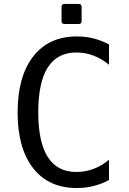

<svg xmlns="http://www.w3.org/2000/svg" viewBox="-20 -924 642 958"><path d="M301.8 -804.2Q287.1 -804.2 287.1 -818.8V-889.6Q287.1 -904.3 301.8 -904.3H372.6Q387.2 -904.3 387.2 -889.6V-818.8Q387.2 -804.2 372.6 -804.2ZM363.3 14.2Q222.7 14.2 145.3 -85Q67.9 -184.1 67.9 -362.8Q67.9 -542 145.5 -642.1Q223.1 -742.2 363.8 -742.2Q449.7 -742.2 523.9 -702.1V-601.1Q488.3 -630.4 447.5 -646.2Q406.7 -662.1 361.3 -662.1Q170.9 -662.1 170.9 -363.8Q170.9 -65.9 361.3 -65.9Q450.7 -65.9 523.9 -127V-25.9Q449.7 14.2 363.3 14.2Z"/></svg>

Font: Vazir Code Hack
Style: Code-Hack
Weight: 400
Foundry: DejaVu fonts team - Redesigned by Saber Rastikerdar
Version: Version 1.1.2